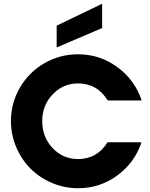

<svg xmlns="http://www.w3.org/2000/svg" viewBox="-20 -999 797 1019"><path d="M394 0Q321.8 0 255.9 -28.1Q189.9 -56.2 142.1 -104Q94.2 -151.9 66.2 -217.8Q38.1 -283.7 38.1 -356Q38.1 -452.1 85.7 -533.9Q133.3 -615.7 215.3 -663.3Q297.4 -710.9 394 -710.9Q510.7 -710.9 603.5 -642.3Q696.3 -573.7 731.9 -465.8H551.8Q496.1 -556.2 394 -556.2Q314.5 -556.2 259.3 -498Q204.1 -439.9 204.1 -356Q204.1 -271.5 259.3 -213.1Q314.5 -154.8 394 -154.8Q495.6 -154.8 550.8 -244.1H731Q695.3 -136.2 603 -68.1Q510.7 0 394 0ZM280.8 -747.1V-862.8L522 -979V-850.1Z"/></svg>

Font: Biathlonist
Style: Bold
Weight: 700
Designer: Go4gold
Foundry: Go4gold
Version: Version 3.010;FEAKit 1.0